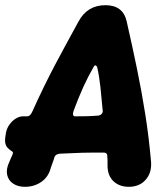

<svg xmlns="http://www.w3.org/2000/svg" viewBox="-37 -706 650 741"><path d="M59 15Q32 15 13.5 2.5Q-5 -10 -9.5 -32Q-14 -54 -1 -81Q1 -87 5 -95.5Q9 -104 12 -111Q13 -115 13 -117Q13 -119 11 -120Q11 -121 9.5 -122Q8 -123 6 -124Q-1 -129 -7.5 -135.5Q-14 -142 -16.5 -153.5Q-19 -165 -15 -186V-188Q-12 -209 -1 -224.5Q10 -240 24 -248.5Q38 -257 51 -257H67Q74 -257 79 -262Q84 -267 88 -276Q111 -327 132 -370Q153 -413 174 -453Q195 -493 217.5 -534Q240 -575 266 -623Q300 -686 370 -686Q438 -686 452 -623Q473 -531 491.5 -441.5Q510 -352 524 -263Q538 -174 546 -81Q549 -39 525 -12Q501 15 460 15Q423 15 400 -7.5Q377 -30 378 -71Q378 -79 378 -86.5Q378 -94 377 -106Q376 -117 364 -117Q337 -117 317.5 -117Q298 -117 281 -116.5Q264 -116 244.5 -115Q225 -114 197 -113Q190 -113 183 -110Q176 -107 173 -99Q170 -88 166.5 -79.5Q163 -71 159 -58Q150 -23 122.5 -4Q95 15 59 15ZM252 -257Q276 -257 298 -257.5Q320 -258 343 -260Q353 -262 357 -268.5Q361 -275 359 -283Q355 -329 350.5 -370.5Q346 -412 338 -447Q336 -452 332 -453.5Q328 -455 324 -447Q302 -409 284 -369Q266 -329 248 -281Q244 -271 245 -264Q246 -257 252 -257Z"/></svg>

Font: Winky Sans
Style: Bold Italic
Weight: 700
Italic angle: -8.97852°
Designer: Simon Atzbach
Foundry: typofactur
Version: Version 1.205